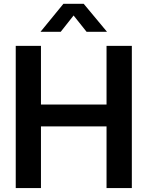

<svg xmlns="http://www.w3.org/2000/svg" viewBox="-20 -962 755 982"><path d="M60.5 0V-727.5H189.5V-427.2H524.9V-727.5H654.3V0H524.9V-315.4H189.5V0ZM290.5 -799.3H187.5V-799.8L304.2 -942.4H408.2L526.9 -799.8V-799.3H422.9L356.4 -882.8Z"/></svg>

Font: Inter Display SemiBold
Style: Regular
Weight: 600
Designer: Rasmus Andersson
Foundry: rsms
Version: Version 4.001;git-9221beed3